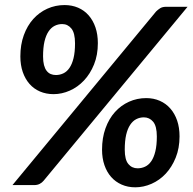

<svg xmlns="http://www.w3.org/2000/svg" viewBox="-20 -750 782 778"><path d="M376.5 -575Q376.5 -527 361 -488.8Q345.5 -450.5 320.2 -423.8Q295 -397 262.8 -382.8Q230.5 -368.5 197 -368.5Q167 -368.5 142 -379.2Q117 -390 99.5 -410Q82 -430 72.2 -458.2Q62.5 -486.5 62.5 -521.5Q62.5 -569 76.5 -607.5Q90.5 -646 114.8 -673Q139 -700 171.8 -714.8Q204.5 -729.5 241.5 -729.5Q271.5 -729.5 296.5 -718.8Q321.5 -708 339.2 -687.8Q357 -667.5 366.8 -639Q376.5 -610.5 376.5 -575ZM284 -574.5Q284 -616.5 269.2 -634.5Q254.5 -652.5 232 -652.5Q215.5 -652.5 201.2 -645.2Q187 -638 176.5 -622.2Q166 -606.5 160.2 -581.8Q154.5 -557 154.5 -521.5Q154.5 -501 158.2 -486.5Q162 -472 169 -463Q176 -454 185.5 -450Q195 -446 206.5 -446Q222.5 -446 236.8 -452.8Q251 -459.5 261.5 -474.8Q272 -490 278 -514.5Q284 -539 284 -574.5ZM612.5 -703.5Q619.5 -710.5 628.8 -716.5Q638 -722.5 653.5 -722.5H740L157 -18Q150.5 -10 141 -5Q131.5 0 118.5 0H30.5ZM707.5 -197.5Q707.5 -149.5 692 -111.2Q676.5 -73 651.5 -46.2Q626.5 -19.5 594 -5.2Q561.5 9 528 9Q498 9 473 -2Q448 -13 430.5 -32.8Q413 -52.5 403.2 -80.8Q393.5 -109 393.5 -143.5Q393.5 -191.5 407.5 -230.2Q421.5 -269 445.8 -296Q470 -323 502.8 -337.8Q535.5 -352.5 572.5 -352.5Q602.5 -352.5 627.5 -341.5Q652.5 -330.5 670.2 -310.2Q688 -290 697.8 -261.5Q707.5 -233 707.5 -197.5ZM615.5 -197Q615.5 -239 600.5 -256.8Q585.5 -274.5 563 -274.5Q546.5 -274.5 532.2 -267.2Q518 -260 507.5 -244.2Q497 -228.5 491.2 -203.8Q485.5 -179 485.5 -143.5Q485.5 -103 500 -85.5Q514.5 -68 537.5 -68Q554 -68 568.2 -74.8Q582.5 -81.5 593 -96.8Q603.5 -112 609.5 -136.8Q615.5 -161.5 615.5 -197Z"/></svg>

Font: Lato TR
Style: Bold Italic
Weight: 700
Italic angle: -12°
Designer: Lukasz Dziedzic
Foundry: tyPoland Lukasz Dziedzic
Version: Version 1.104 2013